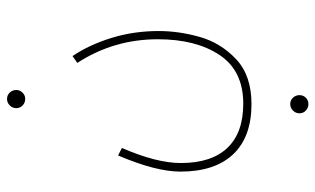

<svg xmlns="http://www.w3.org/2000/svg" viewBox="-200 -324 919 560"><g transform="rotate(-90 260.0 -43.5)"><path d="M87 -159 109 -148Q65 -47 65 24Q65 113 109 159.5Q153 206 238 206Q334 206 380 137Q426 68 426 -43Q426 -172 357 -278L377 -292Q410 -243 430 -178Q450 -113 450 -41Q450 19 432.5 80Q415 141 367.5 185.5Q320 230 237 230Q141 230 90.5 176.5Q40 123 40 23Q40 -49 87 -159ZM225 -456Q225 -467 233 -475Q241 -483 252 -483Q263 -483 270.5 -475Q278 -467 278 -456Q278 -446 270.5 -438Q263 -430 252 -430Q241 -430 233 -437.5Q225 -445 225 -456ZM210 370Q210 359 218 351Q226 343 237 343Q248 343 255.5 351Q263 359 263 370Q263 381 255.5 388.5Q248 396 237 396Q226 396 218 388.5Q210 381 210 370Z"/></g></svg>

Font: Noto Sans Arabic CondThin
Style: Regular
Weight: 250
Width: 3
Designer: Nadine Chahine
Foundry: Monotype Imaging Inc.
Version: Version 1.001